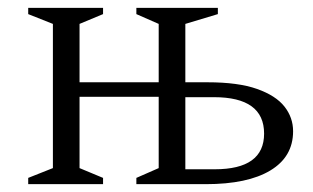

<svg xmlns="http://www.w3.org/2000/svg" viewBox="-20 -470 798 490"><path d="M115 -409 52 -434V-450H243V-434L183 -409V-260H385V-409L328 -434V-450H536V-434L453 -409V-260H510Q588 -260 636 -243Q684 -226 706 -198Q728 -170 728 -135Q728 -70 670 -35Q612 0 505 0H328V-16L385 -41V-223H183V-41L243 -16V0H52V-16L115 -41ZM526 -222H453V-38H528Q654 -38 654 -129Q654 -222 526 -222Z"/></svg>

Font: Spectral Light
Style: Regular
Weight: 300
Designer: Jean-Baptiste Levee
Foundry: Production Type
Version: Version 2.001